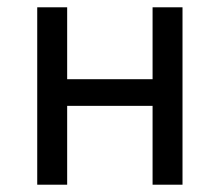

<svg xmlns="http://www.w3.org/2000/svg" viewBox="-20 -506 602 526"><path d="M82 0V-486H164V-289H398V-486H480V0H398V-216H164V0Z"/></svg>

Font: .
Style: 
Weight: 400
Designer: Paul D. Hunt, Dalton Maag
Foundry: Dalton Maag Ltd
Version: Version 1.200